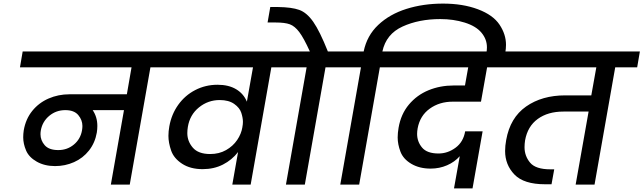

<svg xmlns="http://www.w3.org/2000/svg" viewBox="-20 -1026 3576 1067"><path d="M938 -652H816L701 0H596L669 -414H495Q521 -376 521 -326Q521 -308 518 -289Q508 -232 474.5 -189.5Q441 -147 391.5 -125Q342 -103 286 -103Q228 -103 184.5 -127.5Q141 -152 125 -189.5Q109 -227 109 -263Q109 -282 112 -302Q123 -365 159.5 -410Q196 -455 250 -478.5Q304 -502 366 -502H685L711 -652H91L106 -740H953ZM304 -192Q354 -192 391 -223Q428 -254 436 -303Q438 -315 438 -326Q438 -359 415 -386.5Q392 -414 343 -414Q292 -414 254 -382.5Q216 -351 207 -302Q205 -291 205 -280Q205 -246 228.5 -219Q252 -192 304 -192Z M1625 -740 1610 -652H1488L1373 0H1271L1303 -181Q1269 -137 1219 -111.5Q1169 -86 1106 -86Q1038 -86 992 -116Q946 -146 931 -189.5Q916 -233 916 -271Q916 -296 921 -324Q933 -391 970.5 -443.5Q1008 -496 1065 -525.5Q1122 -555 1189 -555Q1251 -555 1292.5 -530Q1334 -505 1352 -461L1386 -652H890L905 -740ZM1148 -170Q1198 -170 1236.5 -192Q1275 -214 1298 -248Q1321 -282 1327 -319V-320Q1330 -335 1330 -349Q1330 -371 1321 -399Q1312 -427 1281.5 -448.5Q1251 -470 1201 -470Q1136 -470 1085.5 -429Q1035 -388 1024 -321Q1021 -303 1021 -286Q1021 -241 1051.5 -205.5Q1082 -170 1148 -170Z M1926 -740 1911 -652H1789L1674 0H1569L1684 -652H1562L1577 -740H1702Q1668 -815 1643 -848Q1618 -881 1590.5 -891Q1563 -901 1512 -901H1467L1482 -987H1525Q1601 -986 1643 -971Q1685 -956 1721 -904.5Q1757 -853 1802 -740Z M2442 -1006Q2552 -1006 2636 -974.5Q2720 -943 2756 -889Q2792 -835 2792 -777Q2792 -756 2788 -733L2785 -716H2680L2683 -731Q2686 -748 2686 -763Q2686 -808 2655.5 -844.5Q2625 -881 2562.5 -900.5Q2500 -920 2427 -920Q2308 -920 2217 -878.5Q2126 -837 2105 -740H2228L2213 -652H2091L1976 0H1871L1986 -652H1864L1879 -740H2001Q2019 -828 2082 -887.5Q2145 -947 2238.5 -976.5Q2332 -1006 2442 -1006Z M2496 -461Q2422 -461 2368 -422Q2314 -383 2301 -313Q2298 -296 2298 -282Q2298 -239 2325.5 -206Q2353 -173 2417 -173Q2468 -173 2511.5 -205Q2555 -237 2565 -296H2662L2606 21H2503L2535 -158Q2507 -126 2464.5 -107.5Q2422 -89 2373 -89Q2311 -89 2266 -115.5Q2221 -142 2205.5 -183Q2190 -224 2190 -262Q2190 -287 2195 -316Q2208 -392 2252.5 -445Q2297 -498 2361.5 -524.5Q2426 -551 2502 -551H2564L2582 -652H2165L2180 -740H2838L2822 -652H2687L2653 -461Z M3521 -652H3399L3284 0H3179L3251 -406H3111Q3025 -406 2968.5 -365Q2912 -324 2898 -246Q2895 -226 2895 -208Q2895 -159 2926 -122Q2957 -85 3039 -85H3060L3045 -2H3009Q2891 -2 2839 -56Q2787 -110 2787 -187Q2787 -216 2793 -248Q2815 -372 2903.5 -434Q2992 -496 3121 -496H3266L3294 -652H2775L2790 -740H3536Z"/></svg>

Font: Fz Poppins Med
Style: Italic
Weight: 500
Italic angle: -10°
Designer: Ninad Kale (Devanagari), Jonny Pinhorn (Latin)
Foundry: Indian Type Foundry
Version: Vit hóa bi Vntype.Com & FontZin.Com